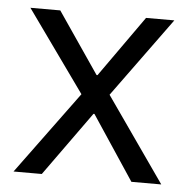

<svg xmlns="http://www.w3.org/2000/svg" viewBox="-43 -559 593 602"><g transform="rotate(5 253.5 -258.0)"><path d="M21 0H110L255 -202H258L392 0H486L300 -266L482 -516H393L257 -324H254L123 -516H29L212 -260Z"/></g></svg>

Font: LVC Sans
Style: Regular
Weight: 400
Designer: Mike Abbink, Paul van der Laan, Pieter van Rosmalen
Foundry: Bold Monday
Version: Version 3.0